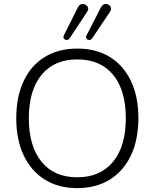

<svg xmlns="http://www.w3.org/2000/svg" viewBox="-20 -964 799 992"><path d="M379 8Q282 8 211.5 -36Q141 -80 102.5 -161Q64 -242 64 -353Q64 -464 102 -545Q140 -626 211 -669.5Q282 -713 379 -713Q477 -713 547.5 -669.5Q618 -626 656.5 -545.5Q695 -465 695 -354Q695 -242 656.5 -161Q618 -80 547 -36Q476 8 379 8ZM379 -48Q498 -48 564 -128Q630 -208 630 -353Q630 -498 564.5 -577.5Q499 -657 379 -657Q260 -657 194.5 -577Q129 -497 129 -353Q129 -209 194.5 -128.5Q260 -48 379 -48ZM457 -767Q450 -757 441 -757.5Q432 -758 427 -765.5Q422 -773 428 -783L501 -925Q511 -944 526.5 -943.5Q542 -943 550.5 -930.5Q559 -918 547 -901ZM341 -768Q334 -757 324.5 -757.5Q315 -758 310 -765Q305 -772 311 -783L382 -925Q392 -944 407.5 -943.5Q423 -943 432 -930.5Q441 -918 429 -901Z"/></svg>

Font: Nunito Light
Style: Regular
Weight: 300
Designer: Vernon Adams
Foundry: Vernon Adams
Version: Version 3.601; ttfautohint (v1.8.2.53-6de2)